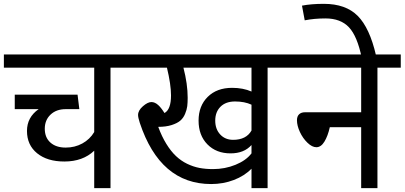

<svg xmlns="http://www.w3.org/2000/svg" viewBox="-40 -970 2086 990"><path d="M649.9 -689V-621.1H529.8V0H445.8V-192.9Q387.2 -137.2 292 -137.2Q203.6 -137.2 151.4 -179.7Q99.1 -222.2 99.1 -294.9Q99.1 -365.2 159.2 -407.2H36.1V-481.9H359.9L369.1 -407.2H298.8Q250 -407.2 220.5 -378.9Q190.9 -350.6 190.9 -306.2Q190.9 -260.7 220 -234.9Q249 -209 298.8 -209Q345.7 -209 384.5 -230.2Q423.3 -251.5 445.8 -289.1V-621.1H-20V-689Z M1460 -689V-621.1H1339.8V0H1256.8V-100.1Q1220.7 -63 1165.8 -42Q1110.8 -21 1048.8 -21Q785.6 -21 680.7 -336.9Q671.9 -364.3 671.9 -377Q671.9 -400.4 696.8 -422.1Q721.7 -443.8 740.7 -443.8Q758.8 -443.8 775.9 -428.2Q791 -414.6 808.1 -387.2Q841.8 -405.3 841.8 -478Q841.8 -533.7 820.8 -621.1H609.9V-689ZM1256.8 -498V-621.1H905.8Q927.7 -537.1 927.7 -465.8Q927.7 -440.9 925.5 -422.6Q923.3 -404.3 914.3 -382.8Q905.3 -361.3 889.6 -347.9Q874 -334.5 845 -325.2Q815.9 -315.9 775.9 -315.9Q794.4 -265.6 817.9 -227.8Q841.3 -189.9 867.4 -165.3Q893.6 -140.6 924.8 -125.5Q956.1 -110.4 988 -104.2Q1020 -98.1 1058.1 -98.1Q1120.1 -98.1 1174.6 -120.4Q1229 -142.6 1256.8 -179.2V-222.2Q1218.3 -179.2 1148.9 -179.2Q1075.2 -179.2 1029.5 -225.6Q983.9 -272 983.9 -348.1Q983.9 -423.8 1031 -470.5Q1078.1 -517.1 1156.7 -517.1Q1213.4 -517.1 1256.8 -498ZM1256.8 -296.9V-430.2Q1221.2 -446.8 1171.9 -446.8Q1124 -446.8 1096.9 -419.7Q1069.8 -392.6 1069.8 -348.1Q1069.8 -304.2 1095.5 -276.6Q1121.1 -249 1162.1 -249Q1229.5 -249 1256.8 -296.9Z M2026.4 -689V-621.1H1906.2V0H1822.3V-314H1660.6Q1650.4 -268.6 1632.8 -239.7Q1615.2 -210.9 1591.3 -210.9Q1569.3 -210.9 1545.4 -233.9Q1521.5 -256.8 1506.3 -289.6Q1491.2 -322.3 1491.2 -350.1Q1491.2 -370.1 1502.2 -380.6Q1513.2 -391.1 1532.2 -391.1H1822.3V-621.1H1419.4V-689Z M1825.2 -671.9Q1802.2 -783.7 1759.3 -829.3Q1716.3 -875 1638.2 -875Q1581.1 -875 1531.2 -865.2L1517.1 -940.9Q1564.5 -950.2 1629.9 -950.2Q1742.7 -950.2 1804.4 -888.2Q1866.2 -826.2 1898.9 -684.1Z"/></svg>

Font: FiraGO
Style: Regular
Weight: 400
Designer: bBox Type
Foundry: bBox Type GmbH
Version: Version 1.001;PS 001.001;hotconv 1.0.88;makeotf.lib2.5.64775